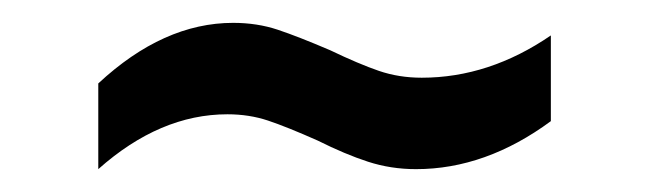

<svg xmlns="http://www.w3.org/2000/svg" viewBox="-20 -403 568 168"><path d="M258 -280Q231 -292 214.5 -297.5Q198 -303 179 -303Q120 -303 66 -255V-330Q123 -383 184 -383Q205 -383 223 -377Q241 -371 269 -359Q294 -347 311.5 -341Q329 -335 349 -335Q408 -335 462 -372V-297Q405 -255 344 -255Q322 -255 302 -261.5Q282 -268 258 -280Z"/></svg>

Font: AmikoRegular
Style: Regular
Weight: 400
Designer: Pablo Impallari, Rodrigo Fuenzalida, Andres Torresi
Foundry: Impallari Type
Version: Version 1.000; ttfautohint (v1.3)